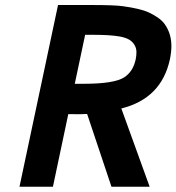

<svg xmlns="http://www.w3.org/2000/svg" viewBox="-20 -730 690 751"><path d="M272.5 -402.3H307.1Q426.3 -402.3 465.3 -427.2Q500.5 -449.7 510.7 -497.6Q513.7 -511.2 513.7 -526.4Q513.7 -541.5 505.9 -554.4Q498 -567.4 485.1 -575Q472.2 -582.5 450.2 -586.9Q412.6 -593.8 347.7 -593.8H313ZM291.5 -283.2 247.1 -283.7 187 0.5H56.2L207 -710.4H337.9Q427.2 -710.4 460.4 -705.8Q493.7 -701.2 518.8 -695.3Q543.9 -689.5 561.3 -681.6Q578.6 -673.8 596.7 -661.6Q614.7 -649.4 625.5 -633.8Q650.4 -597.7 650.4 -549.8Q650.4 -526.4 644.5 -497.6Q611.3 -344.7 454.6 -305.7L565.4 0.5H416L320.8 -284.2Q308.1 -283.2 291.5 -283.2Z"/></svg>

Font: Tuffy
Style: BoldItalic
Weight: 700
Italic angle: -12°
Designer: Thatcher Ulrich, Karoly Barta, Michael Everson
Version: Version 001.271